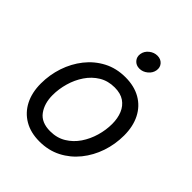

<svg xmlns="http://www.w3.org/2000/svg" viewBox="-210 -874 1011 1011"><g transform="rotate(45 295.5 -368.5)"><path d="M253.9 11.7Q188.5 11.7 141.4 -15.9Q94.2 -43.5 68.8 -93.3Q43.5 -143.1 43.5 -210Q43.5 -274.4 63.7 -335Q84 -395.5 122.1 -443.6Q160.2 -491.7 214.1 -520Q268.1 -548.3 335.9 -548.3Q401.4 -548.3 449 -521Q496.6 -493.7 522 -443.6Q547.4 -393.6 547.4 -326.2Q547.4 -260.7 526.9 -200.2Q506.3 -139.6 467.8 -91.8Q429.2 -43.9 375.2 -16.1Q321.3 11.7 253.9 11.7ZM255.9 -66.4Q306.2 -66.4 344.2 -89.6Q382.3 -112.8 408 -150.6Q433.6 -188.5 446.8 -234.1Q460 -279.8 460 -324.7Q460 -366.7 446.5 -399.4Q433.1 -432.1 405.3 -451.2Q377.4 -470.2 333.5 -470.2Q284.2 -470.2 246.3 -447.3Q208.5 -424.3 182.6 -386Q156.7 -347.7 143.6 -301.8Q130.4 -255.9 130.4 -210.4Q130.4 -148.4 160.4 -107.4Q190.4 -66.4 255.9 -66.4ZM355 -631.8Q330.1 -631.8 315.2 -648.9Q300.3 -666 304.2 -689.9Q308.1 -714.4 328.9 -731Q349.6 -747.6 374.5 -747.6Q399.4 -747.6 414.3 -731Q429.2 -714.4 425.3 -689.9Q421.4 -666 400.6 -648.9Q379.9 -631.8 355 -631.8Z"/></g></svg>

Font: Inter 17pt
Style: Italic
Weight: 400
Italic angle: -9.3988°
Version: Version 4.001;git-66647c0bb